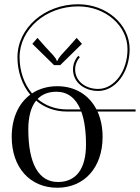

<svg xmlns="http://www.w3.org/2000/svg" viewBox="-20 -874 657 902"><path d="M263 -568 365 -668 340 -696 302 -653C274 -622 254 -604 251 -589H246C243 -604 222 -622 194 -653L156 -696L132 -668L234 -568ZM249 -469C203.5 -469 163.3 -457 130.4 -435.2C92.9 -479.9 72 -540.4 72 -605C72 -736.9 195.2 -844 347 -844C475.1 -844 579 -754 579 -643C579 -539.9 517.2 -456.2 441 -456.2C381.7 -456.2 333 -492.5 333 -548C333 -570 342 -591 355 -605L348 -612C333 -596 323 -573 323 -548C323 -486.4 377 -446.7 441.5 -446.7C522.9 -446.7 589 -534.7 589 -643C589 -759.5 480.6 -854 347 -854C189.7 -854 62 -742.4 62 -605C62 -538 83.5 -475.6 122.1 -429.3C67.3 -388.5 35 -318.8 35 -231C35 -87.6 120.6 8 249 8C376.8 8 462 -87.6 462 -231C462 -275.9 453.6 -316 438.1 -350H617V-360H433.2C398 -428.2 332.6 -469 249 -469ZM245 -443C296.7 -443 334.8 -414.6 357.9 -360H294C239.3 -360 192.7 -378.4 156.5 -409C178.3 -431.4 207.9 -443 245 -443ZM252 -19C161.7 -19 113 -105.5 113 -266C113 -326 125.6 -371.5 149.7 -401.4C187.6 -369.3 236.6 -350 294 -350H361.8C376.5 -310.4 384 -258.4 384 -195C384 -80.6 337.8 -19 252 -19Z"/></svg>

Font: FoglihtenNo04
Style: Regular
Weight: 500
Designer: gluk (gluksza@wp.pl)
Foundry: gluk (gluksza@wp.pl)
Version: Version 0.70